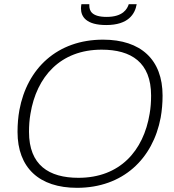

<svg xmlns="http://www.w3.org/2000/svg" viewBox="-20 -888 835 920"><path d="M489 -768C595 -768 627 -821 635 -868H597C590 -846 570 -807 491 -807C420 -807 408 -836 408 -861V-868H370C369 -861 368 -855 368 -848C368 -807 394 -768 489 -768ZM349 12C569 12 713 -127 750 -325C756 -359 759 -394 759 -430C759 -602 655 -698 474 -698C254 -698 110 -560 73 -361C67 -328 64 -293 64 -256C64 -84 168 12 349 12ZM356 -36C214 -36 119 -97 119 -256C119 -286 121 -315 126 -343C155 -520 269 -650 467 -650C609 -650 704 -589 704 -430C704 -400 702 -371 697 -343C668 -166 555 -36 356 -36Z"/></svg>

Font: Archivo Thin
Style: Italic
Weight: 100
Italic angle: -10°
Designer: Hector Gatti
Foundry: Omnibus-Type
Version: Version 2.001